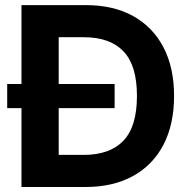

<svg xmlns="http://www.w3.org/2000/svg" viewBox="-20 -748 762 768"><path d="M321.8 0H65.9V-727.5H324.2Q433.6 -727.5 512.5 -683.8Q591.3 -640.1 633.8 -558.8Q676.3 -477.5 676.3 -364.3Q676.3 -250.5 633.8 -168.9Q591.3 -87.4 511.7 -43.7Q432.1 0 321.8 0ZM214.8 -128.4H314.5Q419.4 -128.4 473.6 -185.1Q527.8 -241.7 527.8 -364.3Q527.8 -486.3 473.9 -542.7Q419.9 -599.1 315.4 -599.1H214.8ZM8.8 -315.4V-412.1H438.5V-315.4Z"/></svg>

Font: Inter-Bold
Style: Bold
Weight: 700
Designer: Rasmus Andersson
Foundry: rsms
Version: Version 4.000;git-a52131595